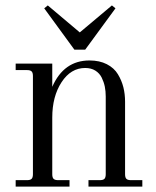

<svg xmlns="http://www.w3.org/2000/svg" viewBox="-20 -692 580 712"><path d="M38.1 -456.1H173.8V-370.1Q216.8 -467.8 312 -467.8Q349.1 -467.8 376.2 -453.9Q403.3 -439.9 417.2 -416.7Q431.2 -393.6 437.5 -368.4Q443.8 -343.3 443.8 -314.9V-45.9Q443.8 -33.7 448.7 -28.8Q453.6 -23.9 465.8 -23.9H507.8V0H308.1V-23.9H350.1Q362.3 -23.9 367.2 -28.8Q372.1 -33.7 372.1 -45.9V-334Q372.1 -353.5 368.7 -370.6Q365.2 -387.7 357.2 -404.1Q349.1 -420.4 333.5 -430.2Q317.9 -439.9 295.9 -439.9Q242.7 -439.9 208.3 -387.2Q173.8 -334.5 173.8 -255.9V-45.9Q173.8 -33.7 178.7 -28.8Q183.6 -23.9 195.8 -23.9H237.8V0H38.1V-23.9H80.1Q92.3 -23.9 97.2 -28.8Q102.1 -33.7 102.1 -45.9V-410.2Q102.1 -422.4 97.2 -427.2Q92.3 -432.1 80.1 -432.1H38.1ZM144 -661.1 157.2 -671.9 275.9 -571.8 395 -671.9 408.2 -661.1 295.9 -507.8H255.9Z"/></svg>

Font: Flanker Steampunk
Style: Regular
Weight: 400
Designer: Alexey Kryukov, Leonardo Di Lena
Foundry: Alexey Kryukov, Leonardo Di Lena
Version: 1.210